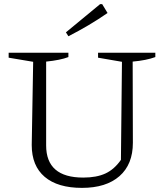

<svg xmlns="http://www.w3.org/2000/svg" viewBox="-20 -903 798 932"><path d="M378 9Q260 9 197 -44.5Q134 -98 134 -199L141 -603L22 -623V-647H312V-626Q273 -611 204 -604V-197Q204 -41 384 -41Q449 -41 492 -61Q535 -81 567 -127L572 -603L456 -623V-647H734V-626Q691 -610 624 -604L625 -210Q625 -105 560 -48Q495 9 378 9ZM312 -727 300 -746 466 -883H476L502 -840Q456 -808 408.5 -780Q361 -752 312 -727Z"/></svg>

Font: Piazzolla Light
Style: Regular
Weight: 300
Designer: Juan Pablo del Peral
Foundry: Huerta Tipografica
Version: Version 1.330